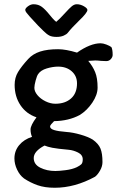

<svg xmlns="http://www.w3.org/2000/svg" viewBox="-20 -660 556 905"><path d="M185 -514Q168 -529 121 -581Q111 -592 105 -600Q99 -608 99 -613Q99 -621 112 -630.5Q125 -640 138 -640Q161 -640 177.5 -627.5Q194 -615 214 -590Q218 -585 227 -574.5Q236 -564 245 -557Q259 -568 288 -600Q307 -621 318.5 -630.5Q330 -640 342 -640Q359 -640 375.5 -630.5Q392 -621 392 -613Q392 -600 352 -562Q318 -529 300 -506Q294 -498 280 -492Q266 -486 247 -486Q225 -486 212.5 -492.5Q200 -499 185 -514ZM463 104Q463 124 451.5 144Q440 164 428 173Q333 225 238 225Q191 225 157 213Q123 201 93 181Q73 166 60.5 139.5Q48 113 48 87Q48 51 70.5 24Q93 -3 131 -15Q124 -30 124 -50Q124 -69 152 -107Q104 -123 76.5 -164Q49 -205 49 -260Q49 -294 65 -320.5Q81 -347 113 -382Q135 -406 169 -417Q203 -428 254 -428Q290 -428 343 -412Q406 -456 454 -456Q466 -456 481.5 -450Q497 -444 505 -438Q511 -427 511 -401Q511 -391 502.5 -381.5Q494 -372 481 -372L457 -373Q439 -375 429 -375Q418 -375 396 -373Q417 -348 428.5 -320Q440 -292 440 -247Q440 -213 415 -176Q390 -139 356 -118Q304 -90 235 -89Q227 -81 221.5 -74.5Q216 -68 216 -64Q216 -53 235 -47Q254 -41 293 -38Q323 -36 359.5 -25.5Q396 -15 417 -2Q444 17 453.5 40Q463 63 463 104ZM343 -267Q343 -302 318 -324Q293 -346 254 -346Q229 -346 200.5 -337.5Q172 -329 160 -311Q154 -303 148 -280.5Q142 -258 142 -246Q142 -229 156.5 -211.5Q171 -194 194.5 -182.5Q218 -171 241 -171Q287 -171 315 -196Q343 -221 343 -267ZM190 26Q139 53 139 85Q139 115 170 130.5Q201 146 241 146Q259 146 290 142Q321 138 342 128Q356 121 363 114.5Q370 108 370 91Q370 70 348 59Q326 48 304 46Q249 41 226.5 36.5Q204 32 190 26Z"/></svg>

Font: Itim
Style: Regular
Weight: 400
Designer: Suppakit Chalermlarp
Version: Version 1.002g